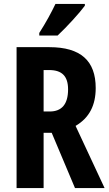

<svg xmlns="http://www.w3.org/2000/svg" viewBox="-20 -953 552 973"><path d="M410 -924V-933H261C240 -889 213 -839 179 -786V-773H272C318 -816 383 -887 410 -924ZM230 -714H64V0H201V-280H242L360 0H510L363 -315C433 -356 465 -420 465 -507C465 -645 389 -714 230 -714ZM229 -598C294 -598 325 -567 325 -500C325 -425 293 -388 232 -388H201V-598Z"/></svg>

Font: Noto Sans Myanmar UI ExtraCondensed
Style: Bold
Weight: 700
Width: 2
Designer: Monotype Design Team
Foundry: Monotype Imaging Inc.
Version: Version 2.103